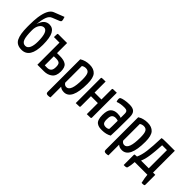

<svg xmlns="http://www.w3.org/2000/svg" viewBox="44 -1586 2640 2640"><g transform="rotate(45 1364.0 -266.0)"><path d="M289 -729Q307 -682 302 -660Q299 -650 277 -641L175 -600Q134 -584 114.5 -529Q95 -474 86 -387Q109 -456 141.5 -483Q174 -510 218 -510Q284 -510 317.5 -448Q351 -386 351 -248Q351 10 189 10Q94 10 59 -59.5Q24 -129 24 -272V-308Q24 -396 33 -464Q58 -638 138 -670ZM194 -428Q156 -428 129 -387.5Q102 -347 102 -284Q102 -164 121.5 -114.5Q141 -65 188 -65Q229 -65 250 -109.5Q271 -154 271 -231Q271 -428 194 -428Z M623 -304Q705 -304 745 -274.5Q785 -245 785 -163Q785 -76 736.5 -38Q688 0 618 0H490V-430H382Q382 -434 382 -440Q382 -482 384 -491Q386 -500 397 -500H568V-304ZM568 -66Q573 -66 587 -65.5Q601 -65 612 -65Q651 -65 672.5 -86Q694 -107 694 -160Q694 -212 674.5 -227.5Q655 -243 611 -243Q600 -243 586 -242.5Q572 -242 568 -242Z M854 -470Q917 -510 1000 -510Q1080 -510 1121.5 -464Q1163 -418 1163 -302Q1163 10 1014 10Q963 10 935 -18V190Q917 197 893 197Q872 197 863 189.5Q854 182 854 162ZM935 -96Q955 -63 989 -63Q1073 -63 1073 -293Q1073 -378 1055 -408.5Q1037 -439 996 -439Q962 -439 935 -420Z M1535 -17Q1535 -4 1524.5 -2Q1514 0 1451 0V-215H1317V-17Q1317 -4 1307.5 -2Q1298 0 1236 0V-484Q1236 -495 1243 -497Q1251 -500 1317 -500V-285H1451V-484Q1451 -496 1461.5 -498Q1472 -500 1535 -500Z M1611 -455Q1611 -476 1622 -483Q1637 -493 1679.5 -501.5Q1722 -510 1774 -510Q1840 -510 1869 -482Q1898 -454 1898 -388V-335Q1898 -115 1892 -24Q1835 10 1753 10Q1721 10 1699 5.5Q1677 1 1655 -13.5Q1633 -28 1621.5 -60.5Q1610 -93 1610 -142Q1610 -237 1646.5 -271.5Q1683 -306 1743 -306Q1790 -306 1816 -293V-372Q1816 -406 1801 -418.5Q1786 -431 1754 -431Q1675 -431 1622 -409Q1611 -429 1611 -455ZM1816 -236Q1796 -245 1769 -245Q1734 -245 1714.5 -224.5Q1695 -204 1695 -144Q1695 -93 1711 -75.5Q1727 -58 1760 -58Q1796 -58 1813 -75Q1816 -108 1816 -236Z M1981 -470Q2044 -510 2127 -510Q2207 -510 2248.5 -464Q2290 -418 2290 -302Q2290 10 2141 10Q2090 10 2062 -18V190Q2044 197 2020 197Q1999 197 1990 189.5Q1981 182 1981 162ZM2062 -96Q2082 -63 2116 -63Q2200 -63 2200 -293Q2200 -378 2182 -408.5Q2164 -439 2123 -439Q2089 -439 2062 -420Z M2304 136Q2326 136 2335.5 135.5Q2345 135 2353.5 131Q2362 127 2365 118Q2377 80 2383 0H2629Q2632 51 2652 136Q2669 136 2676 135.5Q2683 135 2692 133.5Q2701 132 2704 127.5Q2707 123 2707 115V-76H2663V-500H2511Q2420 -500 2413 -495Q2410 -493 2410 -484Q2405 -328 2393 -233Q2381 -138 2351 -76Q2320 -75 2312 -73Q2304 -71 2304 -60ZM2580 -76H2430Q2436 -90 2441.5 -106Q2447 -122 2451 -135.5Q2455 -149 2458.5 -168.5Q2462 -188 2464.5 -200.5Q2467 -213 2469.5 -236.5Q2472 -260 2473.5 -271Q2475 -282 2477.5 -310Q2480 -338 2480.5 -347.5Q2481 -357 2483 -389Q2485 -421 2486 -430H2580Z"/></g></svg>

Font: Yanone Kaffeesatz
Style: Regular
Weight: 400
Designer: Yanone (Cyrillic: Daniel Pouzeot)
Foundry: Yanone
Version: Version 1.003;PS 001.003;hotconv 1.0.88;makeotf.lib2.5.64775